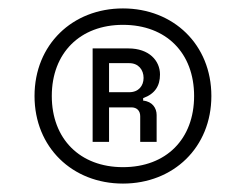

<svg xmlns="http://www.w3.org/2000/svg" viewBox="-20 -734 585 456"><path d="M62 -506C62 -384 152 -298 272 -298C392 -298 482 -384 482 -506C482 -628 392 -714 272 -714C152 -714 62 -628 62 -506ZM103 -506C103 -608 170 -675 272 -675C375 -675 441 -608 441 -506C441 -404 375 -337 272 -337C170 -337 103 -404 103 -506ZM200 -619V-397H239V-479H292C305 -479 313 -471 313 -458V-397H352V-461C352 -477 342 -493 320 -495V-501C348 -511 360 -530 360 -557C360 -590 334 -619 285 -619ZM239 -584H287C309 -584 321 -568 321 -549C321 -530 309 -515 287 -515H239Z"/></svg>

Font: Space Text
Style: Regular
Weight: 400
Designer: Florian Karsten (Space Text), Colophon Foundry (Space Mono)
Foundry: Florian Karsten
Version: Version 1.003;PS 001.003;hotconv 1.0.88;makeotf.lib2.5.64775